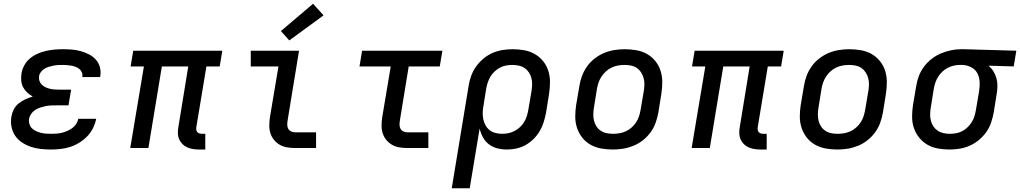

<svg xmlns="http://www.w3.org/2000/svg" viewBox="-20 -791 5451 1026"><path d="M253 8Q225 8 197.5 5Q170 2 145 -6.5Q120 -15 98 -29.5Q76 -44 61.5 -65Q47 -86 41.5 -113Q36 -140 41 -168Q44 -187 53.5 -206Q63 -225 80 -238.5Q97 -252 116 -260.5Q135 -269 155 -275Q139 -284 125.5 -296.5Q112 -309 103.5 -325Q95 -341 93.5 -360.5Q92 -380 95 -400Q99 -422 110.5 -443Q122 -464 141 -479.5Q160 -495 182 -504.5Q204 -514 226 -519Q248 -524 270.5 -526Q293 -528 316 -528Q340 -528 364.5 -526Q389 -524 412 -517.5Q435 -511 455.5 -500.5Q476 -490 491.5 -473Q507 -456 513.5 -433Q520 -410 516 -386Q516 -384 515.5 -382.5Q515 -381 515 -379H419Q420 -380 420 -380.5Q420 -381 420 -381Q422 -393 417.5 -404Q413 -415 404.5 -422Q396 -429 385 -433.5Q374 -438 362.5 -440Q351 -442 339.5 -443Q328 -444 316 -444Q303 -444 291 -443.5Q279 -443 267 -440.5Q255 -438 242.5 -434.5Q230 -431 219 -424.5Q208 -418 199.5 -407.5Q191 -397 189 -385Q187 -372 190.5 -360Q194 -348 202.5 -339.5Q211 -331 222 -325.5Q233 -320 245 -317Q257 -314 270 -313Q283 -312 295 -312H360L346 -228H282Q267 -228 253 -227.5Q239 -227 224.5 -224Q210 -221 196 -216.5Q182 -212 169 -204Q156 -196 147 -183Q138 -170 135 -156Q133 -142 137 -128.5Q141 -115 150 -106Q159 -97 171.5 -91Q184 -85 197.5 -81.5Q211 -78 225 -77Q239 -76 253 -76Q267 -76 281.5 -77Q296 -78 310.5 -81.5Q325 -85 339 -91Q353 -97 365.5 -106Q378 -115 387 -128.5Q396 -142 398 -156H494Q489 -131 477 -106.5Q465 -82 446 -62.5Q427 -43 403.5 -28.5Q380 -14 355 -6Q330 2 304 5Q278 8 253 8Z M1045 8Q1028 8 1011.5 5.5Q995 3 980.5 -3.5Q966 -10 955 -21Q944 -32 937.5 -46.5Q931 -61 930.5 -77.5Q930 -94 933 -111L986 -436H845L773 0H676L749 -436H678L692 -520H1168L1154 -436H1083L1029 -111Q1028 -104 1029 -97Q1030 -90 1034.5 -85Q1039 -80 1045.5 -78Q1052 -76 1059 -76H1077V8Z M1557 0Q1535 0 1514 -3.5Q1493 -7 1475.5 -17Q1458 -27 1445 -42.5Q1432 -58 1425.5 -77.5Q1419 -97 1419 -118.5Q1419 -140 1422 -162L1468 -436H1320V-520H1578L1517 -148Q1515 -136 1515 -124.5Q1515 -113 1520 -103.5Q1525 -94 1535 -89Q1545 -84 1557 -84H1669V0ZM1526 -575 1481 -625 1653 -771 1709 -709Z M2157 0Q2135 0 2114 -3.5Q2093 -7 2075.5 -17Q2058 -27 2045 -42.5Q2032 -58 2025.5 -77.5Q2019 -97 2019 -118.5Q2019 -140 2022 -162L2068 -436H1901L1915 -520H2344L2330 -436H2164L2117 -148Q2115 -136 2115 -124.5Q2115 -113 2120 -103.5Q2125 -94 2135 -89Q2145 -84 2157 -84H2269V0Z M2394 215 2484 -331Q2488 -358 2497.5 -384.5Q2507 -411 2523.5 -434.5Q2540 -458 2562.5 -477Q2585 -496 2611 -507.5Q2637 -519 2664.5 -523.5Q2692 -528 2719 -528Q2751 -528 2781.5 -522.5Q2812 -517 2838 -502Q2864 -487 2882.5 -464Q2901 -441 2910 -412.5Q2919 -384 2919 -352.5Q2919 -321 2914 -289L2898 -189Q2893 -164 2885.5 -139Q2878 -114 2864.5 -91Q2851 -68 2831.5 -48.5Q2812 -29 2788.5 -16Q2765 -3 2739.5 2.5Q2714 8 2689 8Q2662 8 2637 1.5Q2612 -5 2592.5 -20Q2573 -35 2561 -57Q2549 -79 2543 -104L2490 215ZM2664 -76Q2681 -76 2697.5 -79.5Q2714 -83 2729.5 -91Q2745 -99 2758.5 -111.5Q2772 -124 2781 -139Q2790 -154 2795 -170Q2800 -186 2803 -203L2820 -303Q2823 -321 2823.5 -338.5Q2824 -356 2820 -372.5Q2816 -389 2807 -403Q2798 -417 2784.5 -426.5Q2771 -436 2753.5 -440Q2736 -444 2719 -444Q2718 -444 2718 -444Q2718 -444 2718 -444Q2702 -444 2685 -441Q2668 -438 2652.5 -430Q2637 -422 2623.5 -409.5Q2610 -397 2601 -382Q2592 -367 2586.5 -350.5Q2581 -334 2578 -317L2564 -228Q2560 -209 2559.5 -190.5Q2559 -172 2562.5 -154.5Q2566 -137 2574.5 -121.5Q2583 -106 2596.5 -95.5Q2610 -85 2627.5 -80.5Q2645 -76 2664 -76Z M3255 8Q3223 8 3192.5 2.5Q3162 -3 3136 -17.5Q3110 -32 3091.5 -55.5Q3073 -79 3063.5 -107.5Q3054 -136 3054 -167.5Q3054 -199 3059 -231L3076 -331Q3080 -358 3090 -385Q3100 -412 3117 -436Q3134 -460 3158 -478.5Q3182 -497 3208.5 -508Q3235 -519 3263 -523.5Q3291 -528 3318 -528Q3350 -528 3381 -522.5Q3412 -517 3437.5 -502.5Q3463 -488 3482 -464.5Q3501 -441 3510 -412.5Q3519 -384 3519 -352.5Q3519 -321 3514 -289L3498 -189Q3493 -162 3483.5 -135Q3474 -108 3456.5 -84Q3439 -60 3415.5 -41.5Q3392 -23 3365 -12Q3338 -1 3310.5 3.5Q3283 8 3255 8ZM3256 -76Q3273 -76 3290.5 -79Q3308 -82 3324.5 -89.5Q3341 -97 3355 -109.5Q3369 -122 3379 -137Q3389 -152 3394.5 -169Q3400 -186 3403 -203L3420 -303Q3423 -321 3423.5 -338.5Q3424 -356 3419.5 -373Q3415 -390 3406 -404Q3397 -418 3383.5 -427.5Q3370 -437 3352.5 -440.5Q3335 -444 3317 -444Q3300 -444 3283 -441Q3266 -438 3249.5 -430.5Q3233 -423 3219 -410.5Q3205 -398 3195 -383Q3185 -368 3179 -351Q3173 -334 3170 -317L3154 -217Q3151 -199 3150.5 -181.5Q3150 -164 3154 -147Q3158 -130 3167 -116Q3176 -102 3190 -92.5Q3204 -83 3221 -79.5Q3238 -76 3256 -76Z M4045 8Q4028 8 4011.5 5.5Q3995 3 3980.5 -3.5Q3966 -10 3955 -21Q3944 -32 3937.5 -46.5Q3931 -61 3930.5 -77.5Q3930 -94 3933 -111L3986 -436H3845L3773 0H3676L3749 -436H3678L3692 -520H4168L4154 -436H4083L4029 -111Q4028 -104 4029 -97Q4030 -90 4034.5 -85Q4039 -80 4045.5 -78Q4052 -76 4059 -76H4077V8Z M4455 8Q4423 8 4392.5 2.5Q4362 -3 4336 -17.5Q4310 -32 4291.5 -55.5Q4273 -79 4263.5 -107.5Q4254 -136 4254 -167.5Q4254 -199 4259 -231L4276 -331Q4280 -358 4290 -385Q4300 -412 4317 -436Q4334 -460 4358 -478.5Q4382 -497 4408.5 -508Q4435 -519 4463 -523.5Q4491 -528 4518 -528Q4550 -528 4581 -522.5Q4612 -517 4637.5 -502.5Q4663 -488 4682 -464.5Q4701 -441 4710 -412.5Q4719 -384 4719 -352.5Q4719 -321 4714 -289L4698 -189Q4693 -162 4683.5 -135Q4674 -108 4656.5 -84Q4639 -60 4615.5 -41.5Q4592 -23 4565 -12Q4538 -1 4510.5 3.5Q4483 8 4455 8ZM4456 -76Q4473 -76 4490.5 -79Q4508 -82 4524.5 -89.5Q4541 -97 4555 -109.5Q4569 -122 4579 -137Q4589 -152 4594.5 -169Q4600 -186 4603 -203L4620 -303Q4623 -321 4623.5 -338.5Q4624 -356 4619.5 -373Q4615 -390 4606 -404Q4597 -418 4583.5 -427.5Q4570 -437 4552.5 -440.5Q4535 -444 4517 -444Q4500 -444 4483 -441Q4466 -438 4449.5 -430.5Q4433 -423 4419 -410.5Q4405 -398 4395 -383Q4385 -368 4379 -351Q4373 -334 4370 -317L4354 -217Q4351 -199 4350.5 -181.5Q4350 -164 4354 -147Q4358 -130 4367 -116Q4376 -102 4390 -92.5Q4404 -83 4421 -79.5Q4438 -76 4456 -76Z M5054 8Q5023 8 4992 2.5Q4961 -3 4935.5 -18Q4910 -33 4891.5 -56Q4873 -79 4863.5 -107.5Q4854 -136 4854 -167.5Q4854 -199 4859 -231L4876 -331Q4880 -358 4890 -384.5Q4900 -411 4917 -434Q4934 -457 4957.5 -475.5Q4981 -494 5007 -505Q5033 -516 5060.5 -522Q5088 -528 5115 -528Q5119 -528 5123 -528Q5127 -528 5131 -528L5411 -520L5397 -436L5262 -440Q5278 -427 5288.5 -410Q5299 -393 5304.5 -373.5Q5310 -354 5310 -332.5Q5310 -311 5306 -289L5290 -189Q5285 -162 5276 -135.5Q5267 -109 5250.5 -85.5Q5234 -62 5211 -43Q5188 -24 5162 -12.5Q5136 -1 5108.5 3.5Q5081 8 5054 8ZM5055 -76Q5072 -76 5089 -79Q5106 -82 5121.5 -90Q5137 -98 5150 -110.5Q5163 -123 5172.5 -138Q5182 -153 5187 -169.5Q5192 -186 5195 -203L5212 -303Q5216 -328 5215 -352.5Q5214 -377 5203.5 -398Q5193 -419 5172 -430.5Q5151 -442 5126 -444H5117Q5115 -444 5113 -444Q5111 -444 5109 -444Q5092 -444 5075.5 -440Q5059 -436 5043.5 -428Q5028 -420 5015 -407.5Q5002 -395 4993 -380.5Q4984 -366 4978.5 -350Q4973 -334 4970 -317L4954 -217Q4951 -199 4950.5 -181.5Q4950 -164 4954 -147.5Q4958 -131 4967 -117Q4976 -103 4989.5 -93.5Q5003 -84 5020 -80Q5037 -76 5055 -76Q5055 -76 5055 -76Q5055 -76 5055 -76Z"/></svg>

Font: Iosevka SS04 Md Ex Obl
Style: Regular
Weight: 500
Width: 7
Italic angle: -9°
Monospace: yes
Designer: Belleve Invis
Foundry: Belleve Invis
Version: Version 19.0.0; ttfautohint (v1.8.4)